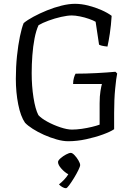

<svg xmlns="http://www.w3.org/2000/svg" viewBox="-20 -740 711 1006"><path d="M337 0Q310 0 276.5 -9.5Q243 -19 210.5 -33.5Q178 -48 151.5 -65Q125 -82 111 -97Q88 -130 75.5 -193Q63 -256 63 -327Q63 -389 69 -446.5Q75 -504 84.5 -549.5Q94 -595 104 -619Q123 -635 155.5 -652.5Q188 -670 226 -685.5Q264 -701 302.5 -710.5Q341 -720 373 -720Q406 -720 442 -711Q478 -702 511 -687.5Q544 -673 565 -657Q562 -608 555.5 -564.5Q549 -521 543 -496Q524 -498 514 -500.5Q504 -503 499 -506L481 -626Q469 -633 446.5 -641Q424 -649 399 -654Q374 -659 356 -659Q334 -659 300.5 -651.5Q267 -644 234.5 -632Q202 -620 182 -608Q169 -580 161 -538.5Q153 -497 149.5 -449.5Q146 -402 146 -357Q146 -289 155.5 -228.5Q165 -168 181 -137Q196 -120 228 -102.5Q260 -85 296 -73Q332 -61 357 -61Q381 -61 408.5 -65Q436 -69 461 -75Q486 -81 502 -87V-198Q502 -237 506.5 -263.5Q511 -290 514 -300H363Q363 -318 367.5 -333Q372 -348 376 -354Q429 -354 485.5 -357Q542 -360 585 -364L594 -355Q589 -332 583.5 -275.5Q578 -219 578 -149V-63Q559 -50 519.5 -35.5Q480 -21 431.5 -10.5Q383 0 337 0ZM326 246Q316 246 305.5 239.5Q295 233 289 226Q302 216 315.5 202Q329 188 338 173Q320 164 302 144Q284 124 284 109Q284 101 297 89.5Q310 78 326 69.5Q342 61 351 61Q359 61 370.5 73Q382 85 391 100.5Q400 116 400 125Q400 132 390.5 151.5Q381 171 367.5 193Q354 215 342.5 230.5Q331 246 326 246Z"/></svg>

Font: Texturina ExtraLight
Style: Regular
Weight: 200
Designer: Guillermo Torres Carreño
Foundry: Omnibus-Type
Version: Version 1.002; ttfautohint (v1.8.3)